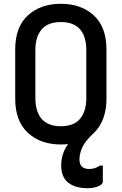

<svg xmlns="http://www.w3.org/2000/svg" viewBox="-20 -740 640 1010"><path d="M300 -720Q407 -720 473.5 -659Q540 -598 540 -479V-221Q540 -176 530 -139Q520 -102 501 -73Q490 -56 472 -39Q428 2 413 35.5Q398 69 398 98Q398 125 411.5 137Q425 149 449 149Q480 149 505 131H521V216Q521 229 498 239.5Q475 250 440 250Q376 250 339 221Q302 192 302 130Q302 68 338 18Q320 20 300 20Q193 20 126.5 -41.5Q60 -103 60 -221V-479Q60 -598 126.5 -659Q193 -720 300 -720ZM166 -223Q166 -188 175 -159Q184 -130 203 -110Q220 -94 243 -85Q266 -76 300 -76Q369 -76 401.5 -115.5Q434 -155 434 -223V-477Q434 -512 425 -541.5Q416 -571 397 -590Q381 -606 357.5 -615Q334 -624 300 -624Q231 -624 198.5 -584.5Q166 -545 166 -477Z"/></svg>

Font: Recursive Mn Lnr St Med
Style: Regular
Weight: 500
Monospace: yes
Version: Version 1.079;hotconv 1.0.112;makeotfexe 2.5.65598; ttfautoh